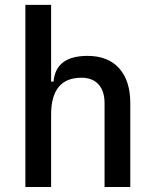

<svg xmlns="http://www.w3.org/2000/svg" viewBox="-20 -752 626 772"><path d="M400.4 0V-336.9Q400.4 -386.2 376 -412.8Q351.6 -439.5 307.6 -439.5Q185.5 -439.5 185.5 -291V0H82V-732.4H185.5V-423.8H195.3Q204.1 -527.3 332 -527.3Q414.1 -527.3 459 -477.5Q503.9 -427.7 503.9 -336.9V0Z"/></svg>

Font: Cascadia Mono PL
Style: Regular
Weight: 400
Monospace: yes
Designer: Aaron Bell
Foundry: Saja Typeworks
Version: Version 2404.023; ttfautohint (v1.8.4)